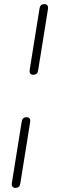

<svg xmlns="http://www.w3.org/2000/svg" viewBox="-20 -731 284 937"><path d="M125 -391 173 -690Q176 -711 197 -711Q207 -711 211.5 -704.5Q216 -698 214 -686L166 -387Q163 -366 142 -366Q132 -366 127.5 -372.5Q123 -379 125 -391ZM38 161 86 -138Q89 -159 110 -159Q120 -159 124.5 -152.5Q129 -146 127 -134L79 165Q76 186 55 186Q45 186 40.5 179.5Q36 173 38 161Z"/></svg>

Font: SN Pro Thin
Style: Italic
Weight: 200
Italic angle: -9°
Designer: Tobias Whetton
Foundry: Supernotes
Version: Version 1.003;Glyphs 3.3 (3324)